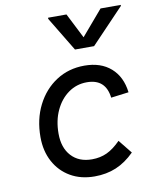

<svg xmlns="http://www.w3.org/2000/svg" viewBox="-90 -875 780 960"><g transform="rotate(-10 300.0 -395.0)"><path d="M313 15.5Q243 15.5 190.5 -15Q138 -45.5 108.8 -99.8Q79.5 -154 79.5 -225Q79.5 -315.5 115.5 -386.5Q151.5 -457.5 214.2 -498.2Q277 -539 357.5 -539Q440.5 -539 491.5 -494.2Q542.5 -449.5 552 -369.5L462 -358Q450.5 -455 355 -455Q302.5 -455 261 -425.2Q219.5 -395.5 195.5 -344Q171.5 -292.5 171.5 -226.5Q171.5 -154.5 209.8 -112.8Q248 -71 314.5 -71Q356.5 -71 390.5 -86.8Q424.5 -102.5 460.5 -139L516 -70Q472 -26 422.5 -5.2Q373 15.5 313 15.5ZM325.5 -626.5 220 -801 221 -806.5H314L385 -666.5H367.5L487 -806.5H590L589 -801L422.5 -626.5Z"/></g></svg>

Font: Google Sans Code
Style: Italic
Weight: 400
Italic angle: -10°
Monospace: yes
Designer: Google Sans Code Authors
Foundry: Google LLC
Version: Version 6.000